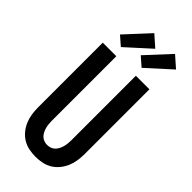

<svg xmlns="http://www.w3.org/2000/svg" viewBox="-306 -1045 1112 1112"><g transform="rotate(45 250.0 -488.5)"><path d="M250 8Q223 8 196 2.5Q169 -3 146 -17Q123 -31 105.5 -52.5Q88 -74 77.5 -99Q67 -124 63 -151Q59 -178 59 -205V-735H170V-205Q170 -192 171.5 -178.5Q173 -165 176.5 -152.5Q180 -140 186 -128Q192 -116 201.5 -106.5Q211 -97 224 -92.5Q237 -88 250 -88Q263 -88 276 -92.5Q289 -97 298.5 -106.5Q308 -116 314 -128Q320 -140 323.5 -152.5Q327 -165 328.5 -178.5Q330 -192 330 -205V-735H441V-205Q441 -178 437 -151Q433 -124 422.5 -99Q412 -74 394.5 -52.5Q377 -31 354 -17Q331 -3 304 2.5Q277 8 250 8ZM321 -791 266 -839 401 -985 469 -925ZM151 -791 96 -839 231 -985 299 -925Z"/></g></svg>

Font: Iosevka Term
Style: Bold
Weight: 700
Monospace: yes
Designer: Belleve Invis
Foundry: Belleve Invis
Version: Version 30.0.1